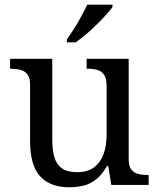

<svg xmlns="http://www.w3.org/2000/svg" viewBox="-20 -786 675 816"><path d="M301.8 -606H264.2V-619.1Q286.6 -648.9 310.5 -689.9Q334.5 -731 351.1 -766.1H458V-755.9Q437 -727.1 390.6 -681.4Q344.2 -635.7 301.8 -606ZM272.9 9.8Q193.4 9.8 150.6 -36.6Q107.9 -83 107.9 -186V-425.8Q107.9 -455.6 96.7 -470Q85.4 -484.4 66.7 -489.3Q47.9 -494.1 22.9 -494.1V-536.1H202.1V-190.9Q202.1 -147.5 211.4 -116.9Q220.7 -86.4 243.7 -70.3Q266.6 -54.2 307.1 -54.2Q351.1 -54.2 378.9 -74.2Q433.1 -113.8 433.1 -215.8V-421.9Q433.1 -453.6 421.9 -469Q410.6 -484.4 392.1 -489.3Q373.5 -494.1 348.1 -494.1V-536.1H526.9V-108.9Q526.9 -79.6 538.3 -65.2Q549.8 -50.8 568.4 -46.4Q586.9 -42 611.8 -42V0H453.1L439.9 -81.1H435.1Q397 -12.2 335 2.9Q305.7 9.8 272.9 9.8Z"/></svg>

Font: Satisar Sharada
Style: Regular
Weight: 400
Designer: Vinodh Rajan & Sunil Mahnoori
Version: 2.2